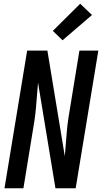

<svg xmlns="http://www.w3.org/2000/svg" viewBox="-20 -1005 545 1025"><path d="M4 0 125 -735H233L326 -171Q329 -205 331.5 -238.5Q334 -272 337 -306Q340 -340 345 -373.5Q350 -407 356 -441L404 -735H505L384 0H276L183 -564Q180 -530 177.5 -496.5Q175 -463 172 -429Q169 -395 164 -361.5Q159 -328 153 -294L105 0ZM314 -790 262 -840 408 -985 471 -925Z"/></svg>

Font: Iosevka Semibold
Style: Italic
Weight: 600
Italic angle: -9°
Monospace: yes
Designer: Belleve Invis
Foundry: Belleve Invis
Version: Version 32.5.0; ttfautohint (v1.8.4)